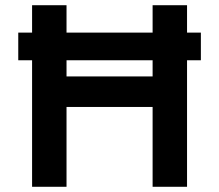

<svg xmlns="http://www.w3.org/2000/svg" viewBox="-20 -716 840 736"><path d="M750 -485H697V0H565V-306H235V0H103V-485H50V-591H103V-696H235V-591H565V-696H697V-591H750ZM565 -485H235V-423H565Z"/></svg>

Font: AmikoBold
Style: Bold
Weight: 700
Designer: Pablo Impallari, Rodrigo Fuenzalida, Andres Torresi
Foundry: Impallari Type
Version: Version 1.000; ttfautohint (v1.3)